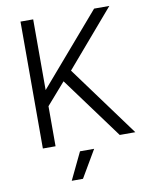

<svg xmlns="http://www.w3.org/2000/svg" viewBox="-96 -771 828 1043"><g transform="rotate(-10 317.5 -250.0)"><path d="M90 -700H160V-310L496 -700H580L314 -390L600 0H514L264 -340L160 -221V0H90ZM286 50H364L276 200H214Z"/></g></svg>

Font: PT Root UI
Style: Regular
Weight: 400
Designer: Vitaly Kuzmin
Foundry: ParaType Ltd.
Version: Version 2.001G